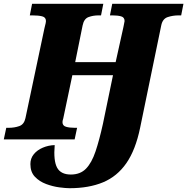

<svg xmlns="http://www.w3.org/2000/svg" viewBox="-45 -734 986 1011"><path d="M321 257Q301 257 267 252.5Q233 248 198 235Q163 222 139 197Q115 172 115 130Q115 100 133 78Q151 56 180.5 43.5Q210 31 243 30Q236 112 255.5 148.5Q275 185 328 185Q378 185 408 154Q438 123 458 63.5Q478 4 497 -82L550 -338H336L288 -110Q284 -98 284 -91Q284 -72 302.5 -66.5Q321 -61 348 -61H361L348 0H-25L-12 -61H1Q31 -61 56.5 -70Q82 -79 89 -112L189 -585Q194 -604 195.5 -612Q197 -620 197 -623Q197 -643 177 -648Q157 -653 125 -653H112L124 -714H499L487 -653H474Q445 -653 421 -644Q397 -635 390 -600L351 -407H564L605 -592Q611 -619 611 -623Q611 -643 592.5 -648Q574 -653 547 -653H534L546 -714H921L909 -653H896Q865 -653 838 -644Q811 -635 804 -600L693 -62Q669 55 620.5 125Q572 195 497.5 226Q423 257 321 257Z"/></svg>

Font: Noto Serif Black
Style: Italic
Weight: 900
Italic angle: -12°
Designer: Monotype Design Team
Foundry: Monotype Imaging Inc.
Version: Version 2.013